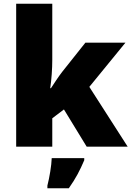

<svg xmlns="http://www.w3.org/2000/svg" viewBox="-20 -873 699 1021"><path d="M258 -554V-853H66V-93H258V-244L320 -291L441 -93H659L455 -411L647 -646H434L310 -490C292 -467 266 -427 251 -404H247C254 -449 258 -509 258 -554ZM428 -21V-32H255C254 6 243 72 232 114V128H346C384 74 405 33 428 -21Z"/></svg>

Font: Noto Sans Telugu UI Black
Style: Regular
Weight: 900
Designer: Jelle Bosma - Monotype Design Team
Foundry: Monotype Imaging Inc.
Version: Version 2.005